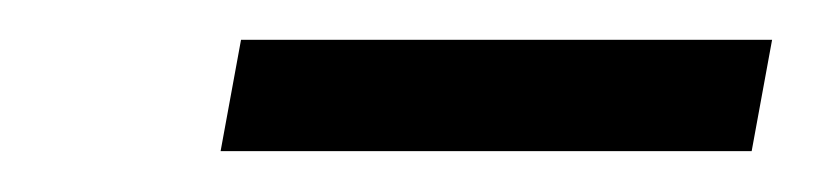

<svg xmlns="http://www.w3.org/2000/svg" viewBox="-20 -722 398 94"><path d="M88 -648H348L358 -702.5H98Z"/></svg>

Font: Anybody Condensed
Style: Bold Italic
Weight: 700
Width: 3
Italic angle: -10°
Version: Version 1.113;gftools[0.9.25]